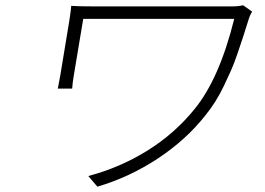

<svg xmlns="http://www.w3.org/2000/svg" viewBox="-20 -680 996 722"><path d="M894.2 -660.2 928.3 -636Q920.5 -625.7 913.7 -603Q900.2 -560 893.8 -540.3Q887.4 -520.6 873.8 -480.6Q860.1 -440.7 849.1 -415.8Q838.1 -391 822.4 -358.1Q806.8 -325.3 789.2 -297.6Q771.7 -269.9 751.4 -245Q679.3 -153.8 573.3 -83.8Q467.3 -13.8 346.2 22L312.1 -18.1Q430.8 -49.4 534.1 -113.6Q637.4 -177.9 711.6 -269.9Q805 -383.9 860.8 -609H293L257.8 -398.1Q253.2 -372.9 251.4 -346.9H197.4Q199.9 -358.7 207 -398.1L240.8 -603Q246.8 -641 247.9 -658Q270.6 -655.9 339.5 -655.9H851.6Q875.7 -655.9 894.2 -660.2Z"/></svg>

Font: Karasuma Gothic
Style: Light Italic
Weight: 300
Italic angle: 9.39998°
Designer: Rasmus Andersson / Ryoko Nishizuka
Foundry: rsms
Version: Version 1.00